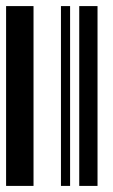

<svg xmlns="http://www.w3.org/2000/svg" viewBox="-20 -610 370 630"><path d="M0 0V-590H90V0ZM180 0V-590H210V0ZM240 0V-590H300V0Z"/></svg>

Font: Libre Barcode 128
Style: Regular
Weight: 400
Version: Version 1.005; ttfautohint (v1.8.3)